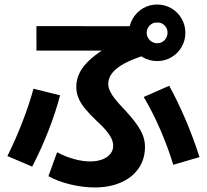

<svg xmlns="http://www.w3.org/2000/svg" viewBox="-20 -802 904 840"><path d="M191.8 -31.3 229.9 -135.8Q265.8 -116.5 305.1 -105.8Q344.5 -95.2 377.3 -95.7Q406.6 -96.3 428.6 -104.9Q450.6 -113.5 462.9 -128.9Q475.1 -144.3 475.1 -164Q475.1 -181.1 466.7 -198Q458.3 -214.9 443.1 -232.6Q428 -250.2 402.8 -273.2Q370.3 -304.4 351.5 -327.4Q332.7 -350.4 323.3 -373.2Q313.8 -396 313.8 -422.3Q313.8 -456.1 329.6 -486.2Q345.4 -516.3 378.2 -545.1Q411 -573.9 462.3 -604.2L481.9 -580.5H139.5L139.4 -687.7L601.2 -687.3L617.6 -561.2Q563.4 -545.1 526.9 -525.8Q490.5 -506.5 472.1 -484Q453.6 -461.4 453.6 -435.7Q453.6 -419.6 461.5 -402.9Q469.4 -386.2 484.4 -367.5Q499.4 -348.8 523.7 -323.6L526.6 -320.7Q560 -283.9 577.8 -258.7Q595.6 -233.6 605 -209.8Q614.3 -186.1 614.3 -158.9Q614.3 -106.4 587 -66.3Q559.7 -26.2 509.9 -4.1Q460.2 18.1 394.4 18.1Q342.5 18.1 287.2 4.7Q231.9 -8.8 191.8 -31.3ZM126.5 -413.8 242.9 -385Q224.2 -312.9 192.3 -231.1Q160.4 -149.3 120.9 -73L12.4 -119.3Q46.3 -186.9 77.4 -266.7Q108.4 -346.4 126.5 -413.8ZM608.8 -377.7 720.1 -426.7Q757 -360.3 791.6 -279.1Q826.2 -197.9 852.9 -114.7L738.1 -81.1Q715.6 -155.3 682 -233.2Q648.3 -311.1 608.8 -377.7ZM544.1 -658.6Q544.1 -692 560.9 -720.6Q577.6 -749.2 605.7 -765.7Q633.8 -782.2 667.8 -782.2Q701.2 -782.2 729.6 -765.7Q758 -749.2 774.5 -720.6Q791 -692 791 -658.6Q791 -625 774.5 -596.4Q758 -567.8 729.6 -551.3Q701.2 -534.8 667.8 -534.8Q633.8 -534.8 605.4 -551.3Q577 -567.8 560.6 -596.4Q544.1 -625 544.1 -658.6ZM712.9 -658.6Q712.9 -671.4 707 -681.6Q701.1 -691.8 690.6 -698Q680.2 -704.2 667.4 -703.2Q655.5 -704.2 644.8 -698Q634.1 -691.8 627.9 -681.4Q621.8 -671 621.8 -658.6Q621.8 -646.7 627.9 -636Q634.1 -625.3 644.8 -619.1Q655.5 -612.9 667.8 -612.9Q680.6 -612.9 690.9 -619.1Q701.1 -625.3 707 -636Q712.9 -646.7 712.9 -658.6Z"/></svg>

Font: Pretendard GOV Variable
Style: Regular
Weight: 400
Designer: Base glyphs from Inter by Rasmus Andersson; Hangul glyphs from Noto Sans CJK(Source Han Sans) by Jang Soo-young and Kang
Foundry: Kil Hyung-jin
Version: Version 1.307;Glyphs 3.2 (3192)